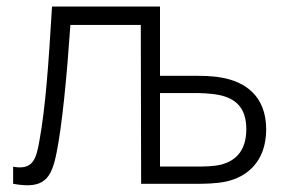

<svg xmlns="http://www.w3.org/2000/svg" viewBox="-20 -560 871 585"><path d="M20 -52V0C115 17.5 137 -16 152.5 -95.5C169 -176.5 183.5 -324.5 194.5 -484H409L410 0H580.5C599 0 637.5 0 669.5 -7C735 -21.5 791 -70 791 -166C791 -268.5 725.5 -311.5 655 -323.5C626 -329 595 -329 572.5 -329H467.5V-540H138.5C127.5 -357 118.5 -233.5 100.5 -133.5C90.5 -75 80.5 -41 20 -52ZM467.5 -52.5V-276.5H573C587.5 -276.5 621 -276 648 -270.5C698.5 -260 730.5 -231 730.5 -166.5C730.5 -94.5 691.5 -69 656 -59C631 -52.5 601 -52.5 573 -52.5Z"/></svg>

Font: Eudonet Light
Style: Regular
Weight: 300
Designer: Mikhail Sharanda
Foundry: Mikhail Sharanda
Version: Version 4.503;Glyphs 3.1.2 (3151)